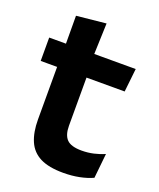

<svg xmlns="http://www.w3.org/2000/svg" viewBox="-121 -695 644 780"><g transform="rotate(20 200.5 -305.0)"><path d="M246 10.5Q183.5 10.5 146.2 -8.2Q109 -27 92.5 -65Q76 -103 76 -158.5V-444.5H203V-177.5Q203 -137.5 221.2 -118.8Q239.5 -100 285.5 -100Q312.5 -100 337.5 -105.8Q362.5 -111.5 383.5 -121L372.5 -14Q347.5 -2.5 315.2 4Q283 10.5 246 10.5ZM5 -385.5V-486.5H379L368 -385.5ZM77.5 -477 77 -607 204.5 -620 199.5 -477Z"/></g></svg>

Font: Anek Telugu Medium SemiBold
Style: Regular
Weight: 600
Version: Version 1.003